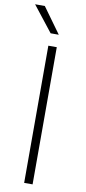

<svg xmlns="http://www.w3.org/2000/svg" viewBox="-111 -982 458 1020"><g transform="rotate(10 118.0 -472.0)"><path d="M99 0V-740H144.5V0ZM99.5 -807 -8.5 -944.5H44L143.5 -807Z"/></g></svg>

Font: Encode Sans Semi Expanded ExLight
Style: Regular
Weight: 275
Width: 6
Designer: Multiple Designers
Foundry: Impallari Type
Version: Version 2.000